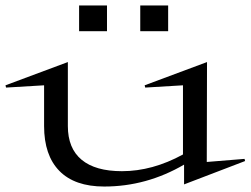

<svg xmlns="http://www.w3.org/2000/svg" viewBox="-46 -662 916 702"><path d="M-25.9 -350.1 202.1 -435.1V-201.2Q202.1 -119.6 252.4 -77.9Q302.7 -36.1 399.9 -36.1Q511.2 -36.1 623 -97.2V-350.1L484.9 -341.8L482.9 -350.1L710.9 -435.1L710 -69.8L848.1 -81.1L850.1 -73.2L627 12.2V-60.1Q489.7 20 335 20Q227.1 20 171.1 -37.1Q115.2 -94.2 115.2 -201.2V-350.1L-23.9 -341.8ZM243.2 -547.9V-642.1H345.2V-547.9ZM466.8 -547.9V-642.1H568.8V-547.9Z"/></svg>

Font: Halibut Exp
Style: Regular
Weight: 400
Width: 7
Designer: Matteo Maggi
Foundry: Collletttivo
Version: Version 3.080 | FøM Fix